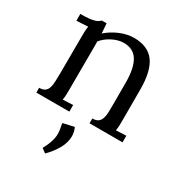

<svg xmlns="http://www.w3.org/2000/svg" viewBox="-180 -643 968 1029"><g transform="rotate(30 303.5 -128.5)"><path d="M104.5 -379.9Q104.5 -395.5 105 -411.6Q105.5 -427.7 108.4 -444.8L37.6 -440.9V-482.9Q70.3 -482.9 90.8 -485.1Q111.3 -487.3 123.8 -491.2Q136.2 -495.1 143.1 -499.8Q149.9 -504.4 155.8 -509.8H184.6Q185.5 -498.5 186.8 -484.1Q188 -469.7 189 -449.2Q205.1 -463.4 224.4 -475.6Q243.7 -487.8 264.6 -496.8Q285.6 -505.9 307.9 -511Q330.1 -516.1 351.6 -516.1Q438.5 -516.1 478.5 -461.7Q518.6 -407.2 518.6 -292.5V-106Q518.6 -85.9 518.1 -70.6Q517.6 -55.2 514.6 -38.1L577.6 -41V0H373.5V-29.8Q396.5 -29.8 408.4 -38.8Q420.4 -47.9 425.8 -64Q431.2 -80.1 431.9 -102.5Q432.6 -125 432.6 -151.9V-291.5Q431.6 -377.9 404.3 -421.6Q377 -465.3 317.4 -465.3Q299.3 -465.3 281.2 -460Q263.2 -454.6 246.6 -446Q230 -437.5 215.3 -425.8Q200.7 -414.1 189.9 -400.4Q190.4 -391.6 190.4 -381.6Q190.4 -371.6 190.4 -361.3L189.5 -106Q189.5 -85.9 189 -70.6Q188.5 -55.2 185.5 -38.1L248.5 -41V0H44.4V-29.8Q67.4 -29.8 79.3 -38.8Q91.3 -47.9 96.4 -64Q101.6 -80.1 102.3 -102.5Q103 -125 103.5 -151.9ZM314.9 56.2Q326.7 81.1 326.7 107.9Q326.7 146 305.2 184.8Q283.7 223.6 248 259.3L221.7 239.7Q237.8 210 245.4 187.7Q252.9 165.5 254.4 147Q255.9 128.4 253.2 110.6Q250.5 92.8 246.1 71.8Z"/></g></svg>

Font: Lora
Style: Regular
Weight: 400
Designer: Olga Karpushina, Alexei Vanyashin
Foundry: Cyreal (www.cyreal.org, a@cyreal.org)
Version: Version 1.014